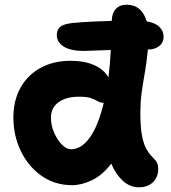

<svg xmlns="http://www.w3.org/2000/svg" viewBox="-20 -780 727 818"><path d="M288 9Q214 9 157.5 -30.5Q101 -70 69 -136Q37 -202 37 -279Q37 -352 67.5 -406.5Q98 -461 153 -491Q208 -521 281 -521Q340 -521 381.5 -502.5Q423 -484 442 -450Q449 -505 452 -567Q407 -566 380.5 -564.5Q354 -563 337 -563Q281 -563 251.5 -581.5Q222 -600 222 -631Q222 -653 236.5 -665.5Q251 -678 289 -682Q331 -686 372.5 -688Q414 -690 456 -691Q457 -725 474 -742.5Q491 -760 519 -760Q584 -760 605 -689Q642 -683 659.5 -665Q677 -647 677 -624Q677 -599 658.5 -584Q640 -569 610 -569Q605 -516 597.5 -473.5Q590 -431 584 -389Q578 -347 578 -297Q578 -236 585.5 -199.5Q593 -163 604.5 -143.5Q616 -124 627.5 -113Q639 -102 646.5 -91Q654 -80 654 -61Q654 -25 631.5 -3.5Q609 18 572 18Q533 18 502.5 -10.5Q472 -39 454 -83Q416 -33 371.5 -12Q327 9 288 9ZM197 -279Q197 -246 210.5 -215Q224 -184 243.5 -164Q263 -144 282 -144Q327 -144 363 -194.5Q399 -245 422 -342Q408 -342 397 -348.5Q386 -355 368.5 -361.5Q351 -368 317 -368Q262 -368 229.5 -344.5Q197 -321 197 -279Z"/></svg>

Font: Shantell Sans Normal
Style: Bold
Weight: 700
Designer: Stephen Nixon, Anya Danilova, Shantell Martin
Foundry: Arrow Type
Version: Version 1.009;[a7da0bfa3]